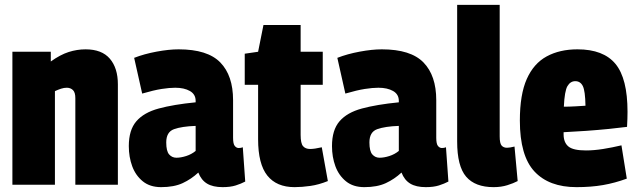

<svg xmlns="http://www.w3.org/2000/svg" viewBox="-20 -760 2621 790"><path d="M31 0V-547H189V-507Q228 -535 262.5 -546Q297 -557 332 -557Q399 -557 432 -518.5Q465 -480 465 -413V0H290V-356Q290 -380 280 -389.5Q270 -399 255 -399Q243 -399 231 -395Q219 -391 206 -385V0Z M510 -159Q510 -225 541 -261Q572 -297 633 -313.5Q694 -330 785 -339V-345Q785 -372 761.5 -385.5Q738 -399 701 -399Q677 -399 645 -394Q613 -389 565 -375L532 -522Q573 -538 624 -547.5Q675 -557 715 -557Q834 -557 886.5 -503Q939 -449 939 -348V-193Q939 -168 946 -159.5Q953 -151 962 -151Q972 -151 979 -154L989 -13Q972 -4 950 3Q928 10 896 10Q856 10 832 -4.5Q808 -19 796 -50Q767 -23 731.5 -6.5Q696 10 643 10Q597 10 567.5 -14Q538 -38 524 -76Q510 -114 510 -159ZM664 -174Q664 -138 676 -124.5Q688 -111 706 -111Q724 -111 746 -118Q768 -125 785 -139V-242Q728 -240 696 -228.5Q664 -217 664 -174Z M1192 10Q1118 10 1080 -37.5Q1042 -85 1042 -187V-411H987V-539L1042 -547L1064 -657H1217V-547H1308V-411H1217V-205Q1217 -170 1227 -158.5Q1237 -147 1256 -147Q1274 -147 1304 -154L1329 -15Q1292 0 1257 5Q1222 10 1192 10Z M1346 -159Q1346 -225 1377 -261Q1408 -297 1469 -313.5Q1530 -330 1621 -339V-345Q1621 -372 1597.5 -385.5Q1574 -399 1537 -399Q1513 -399 1481 -394Q1449 -389 1401 -375L1368 -522Q1409 -538 1460 -547.5Q1511 -557 1551 -557Q1670 -557 1722.5 -503Q1775 -449 1775 -348V-193Q1775 -168 1782 -159.5Q1789 -151 1798 -151Q1808 -151 1815 -154L1825 -13Q1808 -4 1786 3Q1764 10 1732 10Q1692 10 1668 -4.5Q1644 -19 1632 -50Q1603 -23 1567.5 -6.5Q1532 10 1479 10Q1433 10 1403.5 -14Q1374 -38 1360 -76Q1346 -114 1346 -159ZM1500 -174Q1500 -138 1512 -124.5Q1524 -111 1542 -111Q1560 -111 1582 -118Q1604 -125 1621 -139V-242Q1564 -240 1532 -228.5Q1500 -217 1500 -174Z M2036 -740V-199Q2036 -170 2044 -161Q2052 -152 2066 -152Q2077 -152 2097 -157L2110 -15Q2093 -6 2067.5 2Q2042 10 2011 10Q1935 10 1898 -33Q1861 -76 1861 -178V-740Z M2352 10Q2239 10 2179 -54.5Q2119 -119 2119 -264Q2119 -371 2147.5 -435Q2176 -499 2229.5 -528Q2283 -557 2356 -557Q2463 -557 2512.5 -497Q2562 -437 2562 -300Q2562 -290 2561.5 -271Q2561 -252 2560 -238Q2530 -234 2485 -229.5Q2440 -225 2391 -221.5Q2342 -218 2299 -216Q2299 -213 2299 -207Q2299 -174 2318.5 -157.5Q2338 -141 2391 -141Q2424 -141 2461.5 -147Q2499 -153 2537 -162L2559 -25Q2510 -7 2461 1.5Q2412 10 2352 10ZM2300 -321Q2323 -321 2348.5 -322.5Q2374 -324 2389 -325Q2388 -386 2378 -406Q2368 -426 2347 -426Q2327 -426 2315 -406Q2303 -386 2300 -321Z"/></svg>

Font: Georama SemiCondensed ExtraBold
Style: Regular
Weight: 800
Width: 4
Designer: Jean-Baptiste Levee
Foundry: Production Type
Version: Version 1.000